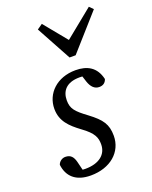

<svg xmlns="http://www.w3.org/2000/svg" viewBox="-143 -830 731 921"><g transform="rotate(-20 222.5 -369.0)"><path d="M137 -1 120 -70C113 -97 101 -113 73 -113C57 -113 41 -102 36 -86C43 -26 82 13 159 13C259 13 327 -46 327 -129C327 -187 306 -217 246 -262C189 -304 173 -323 173 -365C173 -411 199 -448 268 -448C284 -448 294 -446 304 -443L274 -474L292 -418C302 -388 319 -372 342 -372C360 -372 374 -380 380 -399C365 -464 320 -487 261 -487C166 -487 103 -425 103 -347C103 -284 141 -248 191 -211C248 -170 256 -144 256 -111C256 -59 215 -26 145 -26C128 -26 120 -28 99 -35L137 -1ZM186 -751 159 -732 256 -554H287L445 -732L426 -751L256 -613H299L186 -751Z"/></g></svg>

Font: Source Serif Variable
Style: Italic
Weight: 389
Italic angle: -12°
Designer: Frank Grießhammer
Foundry: Adobe Systems Incorporated
Version: Version 3.001;hotconv 1.0.111;makeotfexe 2.5.65597